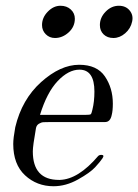

<svg xmlns="http://www.w3.org/2000/svg" viewBox="-20 -638 480 667"><path d="M171 -506Q152 -506 139 -519Q126 -532 126 -551Q126 -577 146 -597.5Q166 -618 190 -618Q212 -618 226 -605Q240 -592 240 -573Q240 -545 218.5 -525.5Q197 -506 171 -506ZM374 -506Q353 -506 340 -518.5Q327 -531 327 -551Q327 -577 347 -597.5Q367 -618 393 -618Q417 -618 430.5 -601.5Q444 -585 439 -563Q434 -539 415 -522.5Q396 -506 374 -506ZM166 9Q108 9 67 -29Q26 -67 26 -138Q26 -158 33 -196Q56 -293 123 -353Q190 -413 255 -413Q317 -413 344.5 -372.5Q372 -332 372 -278Q372 -253 368 -238Q363 -214 345 -214H156Q139 -214 131 -213.5Q123 -213 115 -208Q107 -203 105 -193Q94 -131 94 -112Q94 -13 185 -13H188Q252 -15 321 -96Q325 -100 332 -100Q344 -100 336 -88Q328 -76 310.5 -57Q293 -38 251 -14.5Q209 9 166 9ZM119 -239H278Q292 -239 295 -241Q298 -243 301 -257Q308 -285 308 -320Q308 -396 256 -396Q218 -396 180.5 -356.5Q143 -317 119 -239Z"/></svg>

Font: HK Venetian
Style: Italic
Weight: 400
Italic angle: -12°
Version: Version 1.000;PS 001.000;hotconv 1.0.88;makeotf.lib2.5.64775